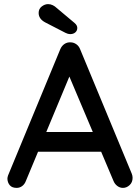

<svg xmlns="http://www.w3.org/2000/svg" viewBox="-20 -910 682 934"><path d="M331 -570 106 -30Q100 -14 88 -5Q76 4 61 4Q39 4 28 -8.5Q17 -21 16 -40Q16 -47 19 -56L273 -670Q280 -687 293.5 -696Q307 -705 323 -704Q338 -704 351 -695Q364 -686 370 -670L621 -65Q625 -55 625 -45Q625 -23 610.5 -9.5Q596 4 578 4Q563 4 550.5 -5.5Q538 -15 532 -30L305 -567ZM146 -172 191 -268H474L491 -172ZM321 -744Q316 -744 310.5 -745.5Q305 -747 299 -750L200 -801Q168 -818 168 -847Q168 -867 183 -878.5Q198 -890 214 -890Q226 -890 237 -884.5Q248 -879 256 -871L343 -798Q350 -792 353 -786Q356 -780 356 -774Q356 -761 346.5 -752.5Q337 -744 321 -744Z"/></svg>

Font: Quicksand Light SemiBold
Style: Regular
Weight: 600
Version: Version 3.004